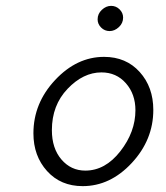

<svg xmlns="http://www.w3.org/2000/svg" viewBox="-20 -631 565 655"><path d="M313 -565Q313 -584 327.5 -597.5Q342 -611 359 -611Q376 -611 388 -599Q400 -587 400 -571Q400 -552 385.5 -538.5Q371 -525 354 -525Q337 -525 325 -537Q313 -549 313 -565ZM94 -176Q94 -279 168 -358Q242 -437 335 -437Q410 -437 456.5 -385.5Q503 -334 503 -256Q503 -154 429.5 -75Q356 4 262 4Q187 4 140.5 -47.5Q94 -99 94 -176ZM157 -187Q157 -125 189.5 -87Q222 -49 271 -49Q339 -49 390.5 -115Q442 -181 442 -255Q442 -310 409.5 -347Q377 -384 326 -384Q264 -384 210.5 -328Q157 -272 157 -187Z"/></svg>

Font: CMU Typewriter Text
Style: LightOblique
Weight: 200
Italic angle: -9.46001°
Version: Version 0.7.0